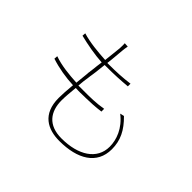

<svg xmlns="http://www.w3.org/2000/svg" viewBox="-164 -1035 1329 1329"><g transform="rotate(45 500.0 -370.5)"><path d="M839 -188C839 -274 806 -340 735 -410L705 -403C787 -340 816 -257 816 -190C816 -65 703 6 539 6C409 6 353 -71 353 -182C353 -214 357 -260 362 -311C372 -311 381 -310 390 -310H405C420 -311 435 -311 449 -311H459C505 -312 549 -314 603 -321V-348C533 -336 479 -336 410 -336H363C365 -366 369 -397 374 -429L375 -439C375 -440 376 -442 376 -444L379 -464C380 -473 381 -483 383 -493L384 -503C387 -524 389 -545 391 -565H408C486 -565 540 -568 609 -574V-600C542 -591 483 -588 407 -588H394C401 -638 403 -685 407 -720C409 -738 410 -751 414 -768L383 -770C384 -756 384 -744 383 -721C379 -686 375 -641 369 -592C296 -596 209 -604 141 -625L139 -600C207 -583 292 -567 364 -563C360 -537 357 -510 354 -483L353 -473C352 -471 352 -470 352 -468L351 -458C351 -456 351 -454 350 -453L349 -443C349 -441 349 -439 349 -438L348 -428C345 -397 342 -368 339 -340C264 -344 183 -352 116 -376L114 -350C184 -327 262 -314 335 -311C330 -257 327 -211 327 -179C327 -20 428 29 541 29C718 29 839 -41 839 -188Z"/></g></svg>

Font: Glow Sans SC Normal Thin
Style: Regular
Weight: 100
Designer: Ryoko NISHIZUKA (kana, bopomofo & ideographs); Paul D. Hunt (Latin, Greek & Cyrillic); Sandoll Communications, Soo-young
Version: Version 0.93